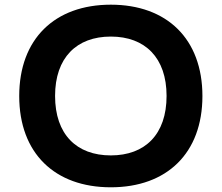

<svg xmlns="http://www.w3.org/2000/svg" viewBox="-20 -798 957 829"><path d="M63 -383.3C63 -136.7 216.3 10.7 458.5 10.7C700.7 10.7 854 -136.7 854 -383.3C854 -629.9 700.7 -777.8 458.5 -777.8C216.3 -777.8 63 -629.9 63 -383.3ZM217.8 -383.8C217.8 -548.8 310.5 -640.1 458.5 -640.1C606.4 -640.1 699.2 -548.8 699.2 -383.8C699.2 -217.8 606.4 -127 458.5 -127C310.5 -127 217.8 -217.8 217.8 -383.8Z"/></svg>

Font: Krona One
Style: Regular
Weight: 400
Designer: Yvonne Schüttler
Foundry: Yvonne Schüttler
Version: Version 1.002